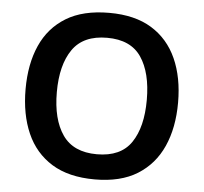

<svg xmlns="http://www.w3.org/2000/svg" viewBox="-52 -780 895 844"><g transform="rotate(5 395.5 -357.5)"><path d="M732 -358Q732 -247 695 -164.5Q658 -82 584 -36Q510 10 396 10Q281 10 206.5 -36Q132 -82 95.5 -165Q59 -248 59 -359Q59 -470 95.5 -552Q132 -634 206.5 -679.5Q281 -725 397 -725Q510 -725 584 -679.5Q658 -634 695 -551.5Q732 -469 732 -358ZM197 -358Q197 -238 244.5 -169.5Q292 -101 396 -101Q501 -101 547.5 -169.5Q594 -238 594 -358Q594 -478 547.5 -546.5Q501 -615 397 -615Q292 -615 244.5 -546.5Q197 -478 197 -358Z"/></g></svg>

Font: Noto Sans Nag Mundari SemiBold
Style: Regular
Weight: 600
Version: Version 1.000